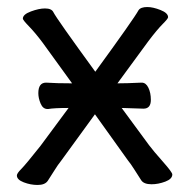

<svg xmlns="http://www.w3.org/2000/svg" viewBox="-20 -509 539 546"><path d="M87 17Q67 17 47.5 9.5Q28 2 28 -10Q28 -16 40.5 -28.5Q53 -41 95 -94L175 -202Q134 -202 117 -199H115Q102 -199 95.5 -214.5Q89 -230 89 -244Q89 -274 111 -274Q141 -272 185 -272L101 -388Q80 -416 62.5 -434Q45 -452 45 -456Q45 -468 68 -476.5Q91 -485 108 -485Q127 -485 132 -474Q141 -456 251 -305Q361 -456 374 -480Q380 -489 399 -489Q415 -489 436.5 -480.5Q458 -472 458 -460Q458 -456 442.5 -440.5Q427 -425 402 -392L314 -272Q340 -272 382 -274H383Q395 -274 402 -259.5Q409 -245 409 -225Q409 -200 388 -200L326 -202L404 -96Q416 -80 443 -49.5Q470 -19 470 -13Q470 0 450 7.5Q430 15 411 15Q389 15 381.5 3.5Q374 -8 363 -25.5Q352 -43 343 -54L250 -184L154 -52Q145 -41 134.5 -24Q124 -7 116 5Q108 17 87 17Z"/></svg>

Font: LXGW WenKai Lite
Style: Bold
Weight: 700
Designer: LXGW / Fontworks Inc.
Foundry: LXGW / Fontworks Inc.
Version: Version 1.330;April 28, 2024